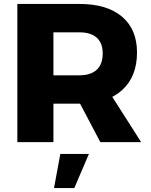

<svg xmlns="http://www.w3.org/2000/svg" viewBox="-20 -721 764 974"><path d="M383 -701Q523 -701 599 -636.5Q675 -572 675 -455Q675 -332 599 -263.5Q523 -195 383 -195H251V0H68V-701ZM383 -339Q440 -339 470.5 -367Q501 -395 501 -450Q501 -503 470.5 -530Q440 -557 383 -557H251V-339ZM351 -262H529L696 0H489ZM286 60H431L357 233H254Z"/></svg>

Font: Alexandria
Style: Bold
Weight: 700
Designer: Mohamed Gaber
Foundry: Kief Type Foundry
Version: Version 5.100